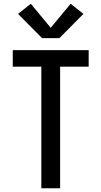

<svg xmlns="http://www.w3.org/2000/svg" viewBox="-20 -1002 540 1022"><path d="M200 0V-647H48V-735H452V-647H300V0ZM204 -799 76 -928 144 -982 250 -854 356 -982 424 -928 296 -799Z"/></svg>

Font: Iosevka SS04 Semibold
Style: Regular
Weight: 600
Monospace: yes
Designer: Belleve Invis
Foundry: Belleve Invis
Version: Version 19.0.0; ttfautohint (v1.8.4)